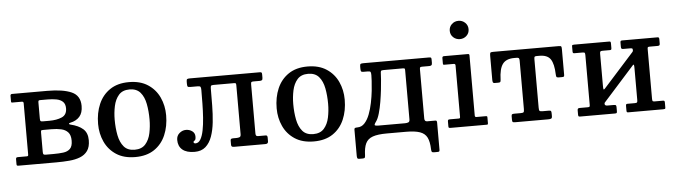

<svg xmlns="http://www.w3.org/2000/svg" viewBox="-53 -993 4882 1386"><g transform="rotate(-5 2388.0 -300.0)"><path d="M110 -458H42.5Q35 -458 33.5 -460.2Q32 -462.5 32 -470V-507Q32 -520 44 -520H299.5Q413 -520 475 -492.5Q537 -465 537 -390Q537 -340 512.5 -312.5Q488 -285 445.5 -276.5Q434.5 -274 435 -269.5Q435.5 -265 444.5 -263Q503.5 -249 535.2 -220.8Q567 -192.5 567 -139.5Q567 -90.5 547 -62.5Q527 -34.5 492.5 -21Q458 -7.5 413.5 -3.8Q369 0 319.5 0H47.5Q38.5 0 35.2 -2Q32 -4 32 -12V-47Q32 -57 35.8 -59.5Q39.5 -62 48.5 -62H110.5Q118.5 -62 120.2 -65Q122 -68 122 -76V-446Q122 -458 110 -458ZM228.5 -442V-325.5Q228.5 -312 231.5 -307.8Q234.5 -303.5 247.5 -303.5H295.5Q349 -303.5 386.2 -319.5Q423.5 -335.5 423.5 -383Q423.5 -414.5 406.2 -430.8Q389 -447 360 -452.5Q331 -458 295.5 -458H242.5Q233.5 -458 231 -454.8Q228.5 -451.5 228.5 -442ZM228.5 -220.5V-84.5Q228.5 -70 232.2 -66Q236 -62 251.5 -62H305Q344.5 -62 375.8 -66Q407 -70 425.2 -88Q443.5 -106 443.5 -147Q443.5 -187 425.2 -207.2Q407 -227.5 375.8 -234.5Q344.5 -241.5 305 -241.5H247.5Q232.5 -241.5 230.5 -238.5Q228.5 -235.5 228.5 -220.5Z M644 -249.5Q644 -329.5 671.5 -393.2Q699 -457 754 -494.2Q809 -531.5 891.5 -531.5Q974 -531.5 1029 -495.2Q1084 -459 1111.5 -399.5Q1139 -340 1139 -270Q1139 -190 1111.5 -126.2Q1084 -62.5 1029 -25.5Q974 11.5 891.5 11.5Q809 11.5 754 -24.5Q699 -60.5 671.5 -120Q644 -179.5 644 -249.5ZM766 -270Q766 -209.5 776.2 -157.2Q786.5 -105 813.5 -73.2Q840.5 -41.5 891.5 -41.5Q942.5 -41.5 969.8 -72.5Q997 -103.5 1007 -151.5Q1017 -199.5 1017 -250Q1017 -310.5 1007 -362.8Q997 -415 969.8 -446.8Q942.5 -478.5 891.5 -478.5Q840.5 -478.5 813.5 -447.5Q786.5 -416.5 776.2 -368.5Q766 -320.5 766 -270Z M1203 -85Q1203 -115.5 1224.5 -133.8Q1246 -152 1271.5 -152Q1297.5 -152 1317 -137.8Q1336.5 -123.5 1336.5 -98Q1336.5 -75 1327.8 -70.2Q1319 -65.5 1319 -60Q1319 -54 1323.5 -51.5Q1328 -49 1332 -49Q1355 -49 1369.2 -73.2Q1383.5 -97.5 1391.5 -138.2Q1399.5 -179 1403 -228.8Q1406.5 -278.5 1407.2 -330.5Q1408 -382.5 1408 -428.5Q1408 -446 1404.2 -452Q1400.5 -458 1383 -458H1331.5Q1315.5 -458 1311.8 -462.2Q1308 -466.5 1308 -483V-498.5Q1308 -514 1313.5 -517Q1319 -520 1333 -520H1836.5Q1848.5 -520 1851.8 -517Q1855 -514 1855 -501.5V-479.5Q1855 -466 1849.8 -462Q1844.5 -458 1834 -458H1789.5Q1777 -458 1773.2 -455Q1769.5 -452 1769.5 -439V-83.5Q1769.5 -71 1773.5 -66.5Q1777.5 -62 1788.5 -62H1842.5Q1855 -62 1855 -46V-17.5Q1855 0 1834.5 0H1608Q1597 0 1592 -3.5Q1587 -7 1587 -17.5V-46.5Q1587 -56 1591.5 -59Q1596 -62 1610.5 -62H1629.5Q1643.5 -62 1653 -65.8Q1662.5 -69.5 1662.5 -87V-439Q1662.5 -450 1660.5 -454Q1658.5 -458 1646 -458H1499Q1483.5 -458 1480.2 -453Q1477 -448 1477 -432Q1477 -372.5 1476.2 -310.2Q1475.5 -248 1469.5 -190.5Q1463.5 -133 1447.2 -87.5Q1431 -42 1400.8 -15.2Q1370.5 11.5 1321.5 11.5Q1263.5 11.5 1233.2 -13.8Q1203 -39 1203 -85Z M1938 -249.5Q1938 -329.5 1965.5 -393.2Q1993 -457 2048 -494.2Q2103 -531.5 2185.5 -531.5Q2268 -531.5 2323 -495.2Q2378 -459 2405.5 -399.5Q2433 -340 2433 -270Q2433 -190 2405.5 -126.2Q2378 -62.5 2323 -25.5Q2268 11.5 2185.5 11.5Q2103 11.5 2048 -24.5Q1993 -60.5 1965.5 -120Q1938 -179.5 1938 -249.5ZM2060 -270Q2060 -209.5 2070.2 -157.2Q2080.5 -105 2107.5 -73.2Q2134.5 -41.5 2185.5 -41.5Q2236.5 -41.5 2263.8 -72.5Q2291 -103.5 2301 -151.5Q2311 -199.5 2311 -250Q2311 -310.5 2301 -362.8Q2291 -415 2263.8 -446.8Q2236.5 -478.5 2185.5 -478.5Q2134.5 -478.5 2107.5 -447.5Q2080.5 -416.5 2070.2 -368.5Q2060 -320.5 2060 -270Z M2993 -440V-84Q2993 -62 3012 -62H3072Q3079 -62 3081 -57.5Q3083 -53 3083 -46V149.5Q3083 160.5 3079.2 162.8Q3075.5 165 3064 165H3042Q3028.5 165 3025.8 159.2Q3023 153.5 3022.5 141.5Q3021 87 3005.8 56.2Q2990.5 25.5 2954.2 12.8Q2918 0 2853 0H2714Q2648.5 0 2612 13Q2575.5 26 2560.5 57.5Q2545.5 89 2544 144.5Q2543.5 156 2540.5 160.5Q2537.5 165 2525 165H2501Q2488.5 165 2486.2 157.8Q2484 150.5 2484 139.5V-48Q2484 -56 2488.5 -59Q2493 -62 2507 -62Q2537.5 -62 2559.2 -85.8Q2581 -109.5 2595.5 -147.5Q2610 -185.5 2619 -229.8Q2628 -274 2632.5 -315.5Q2637 -357 2638.5 -387.5Q2640 -418 2640 -428.5Q2640 -445.5 2636.8 -451.8Q2633.5 -458 2616.5 -458H2587.5Q2572 -458 2568.5 -462.5Q2565 -467 2565 -483V-500Q2565 -514.5 2570.8 -517.2Q2576.5 -520 2590 -520H3065Q3076.5 -520 3079.8 -517.2Q3083 -514.5 3083 -503V-479Q3083 -466 3077.2 -462Q3071.5 -458 3062 -458H3012Q3000 -458 2996.5 -455.2Q2993 -452.5 2993 -440ZM2731.5 -458Q2715.5 -458 2712.2 -453.2Q2709 -448.5 2709 -432Q2709 -423.5 2706.8 -392.2Q2704.5 -361 2699.8 -318.5Q2695 -276 2687.5 -231Q2680 -186 2669.2 -148.8Q2658.5 -111.5 2644.5 -92.5Q2627 -69 2634.5 -65.5Q2642 -62 2658.5 -62H2852Q2865.5 -62 2875.8 -66Q2886 -70 2886 -87V-441Q2886 -451 2884.2 -454.5Q2882.5 -458 2871 -458Z M3231.5 -698.5Q3231.5 -727 3251.5 -746Q3271.5 -765 3300 -765Q3328 -765 3348 -746Q3368 -727 3368 -698.5Q3368 -670 3348 -651.2Q3328 -632.5 3300 -632.5Q3271.5 -632.5 3251.5 -651.2Q3231.5 -670 3231.5 -698.5ZM3239.5 -458H3172Q3165 -458 3163.2 -460.2Q3161.5 -462.5 3161.5 -469.5V-507Q3161.5 -520 3174 -520H3348Q3358 -520 3358 -509.5V-74Q3358 -62 3368.5 -62H3436Q3443 -62 3445.5 -60.5Q3448 -59 3448 -51.5V-12.5Q3448 -5 3446.5 -2.5Q3445 0 3437.5 0H3176.5Q3168 0 3164.8 -2Q3161.5 -4 3161.5 -12V-47Q3161.5 -57 3165 -59.5Q3168.5 -62 3177.5 -62H3239.5Q3248 -62 3249.8 -64.8Q3251.5 -67.5 3251.5 -75.5V-446Q3251.5 -458 3239.5 -458Z M3623 -20.5V-44.5Q3623 -56.5 3627.8 -59.2Q3632.5 -62 3644 -62H3688.5Q3706.5 -62 3711 -66.5Q3715.5 -71 3715.5 -89.5V-440Q3715.5 -454 3711.5 -458.2Q3707.5 -462.5 3693.5 -462.5H3678Q3619 -462.5 3593.8 -428Q3568.5 -393.5 3566.5 -315.5Q3566 -304 3563 -299.5Q3560 -295 3547.5 -295H3523.5Q3511 -295 3508.8 -302.2Q3506.5 -309.5 3506.5 -320.5V-493.5Q3506.5 -511 3510 -515.5Q3513.5 -520 3530.5 -520H4005.5Q4020.5 -520 4023.5 -515.8Q4026.5 -511.5 4026.5 -496.5V-310.5Q4026.5 -299.5 4022.8 -297.2Q4019 -295 4007.5 -295H3986Q3972 -295 3969.5 -300.8Q3967 -306.5 3966.5 -318.5Q3964 -395 3941.2 -428.8Q3918.5 -462.5 3860.5 -462.5H3841.5Q3828.5 -462.5 3825.5 -458.5Q3822.5 -454.5 3822.5 -441V-90.5Q3822.5 -71.5 3826.8 -66.8Q3831 -62 3849.5 -62H3891.5Q3906.5 -62 3909.5 -57.5Q3912.5 -53 3912.5 -37.5V-21Q3912.5 -6 3904.8 -3Q3897 0 3883.5 0H3646Q3631 0 3627 -3.2Q3623 -6.5 3623 -20.5Z M4643.5 -84.5Q4643.5 -71.5 4645.8 -66.8Q4648 -62 4661.5 -62H4720.5Q4728.5 -62 4731 -58.8Q4733.5 -55.5 4733.5 -47V-11Q4733.5 -3 4729.8 -1.5Q4726 0 4718 0H4463Q4455.5 0 4453.8 -3.8Q4452 -7.5 4452 -15.5V-47.5Q4452 -56 4454.5 -59Q4457 -62 4464.5 -62H4516.5Q4528.5 -62 4532.5 -65.2Q4536.5 -68.5 4536.5 -81.5V-315.5Q4536.5 -330.5 4534.8 -336.8Q4533 -343 4526.5 -336L4307 -91Q4304 -87.5 4301.5 -84.8Q4299 -82 4299 -75.5Q4299 -62 4319.5 -62H4365.5Q4375.5 -62 4379.2 -59Q4383 -56 4383 -45V-15Q4383 -6 4380.2 -3Q4377.5 0 4369 0H4115.5Q4106.5 0 4104 -3.2Q4101.5 -6.5 4101.5 -16V-46Q4101.5 -56.5 4105.8 -59.2Q4110 -62 4119.5 -62H4174.5Q4184.5 -62 4188 -64.2Q4191.5 -66.5 4191.5 -76V-436.5Q4191.5 -449.5 4189 -454.2Q4186.5 -459 4173.5 -459H4114.5Q4106.5 -459 4104 -462.2Q4101.5 -465.5 4101.5 -474V-510Q4101.5 -518 4105.2 -519.5Q4109 -521 4117 -521H4372Q4379.5 -521 4381.2 -517.2Q4383 -513.5 4383 -505.5V-473.5Q4383 -465 4380.5 -462Q4378 -459 4370.5 -459H4318.5Q4306.5 -459 4302.5 -455.8Q4298.5 -452.5 4298.5 -439.5V-210Q4298.5 -190.5 4300 -183Q4301.5 -175.5 4311 -185.5L4532 -431.5Q4536.5 -436.5 4536.5 -443.5Q4536.5 -455 4531.8 -457Q4527 -459 4515.5 -459H4469.5Q4459.5 -459 4455.8 -462Q4452 -465 4452 -476V-506Q4452 -515 4454.8 -518Q4457.5 -521 4466 -521H4719.5Q4728.5 -521 4731 -517.8Q4733.5 -514.5 4733.5 -505V-475Q4733.5 -464.5 4729.2 -461.8Q4725 -459 4715.5 -459H4660.5Q4650.5 -459 4647 -456.8Q4643.5 -454.5 4643.5 -445Z"/></g></svg>

Font: Besley* Medium
Style: Regular
Weight: 500
Designer: Owen Earl
Foundry: indestructible type*
Version: Version 3.000; ttfautohint (v1.8.3)